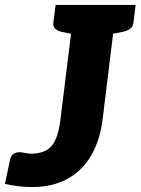

<svg xmlns="http://www.w3.org/2000/svg" viewBox="-50 -749 569 777"><path d="M78 8Q26 8 -30 -5L-9 -104Q-3 -133 30 -133Q35 -133 37.5 -132.5Q40 -132 52 -130Q63 -128 67.5 -127.5Q72 -127 74 -127Q131 -127 158 -157.5Q185 -188 194 -261L252 -729H422L365 -264Q355 -183 320 -121.5Q285 -60 224.5 -26Q164 8 78 8ZM272 -729 243 -611 200 -620Q183 -624 173.5 -632.5Q164 -641 166 -658L175 -729ZM499 -729 490 -658Q488 -641 476.5 -632.5Q465 -624 446 -620L401 -611L402 -729Z"/></svg>

Font: Aleo Black
Style: Italic
Weight: 900
Italic angle: -7°
Designer: Alessio Laiso
Foundry: Alessio Laiso
Version: Version 2.001;gftools[0.9.29]